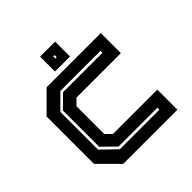

<svg xmlns="http://www.w3.org/2000/svg" viewBox="-177 -814 957 957"><g transform="rotate(-45 301.0 -335.5)"><path d="M158 0 55 -103V-437L158 -540H540V-398.5H227L196.5 -368V-172L227 -141.5H540V0ZM197.5 -63.5H476.5V-77.5H202.5L133.5 -145.5V-400.5L198.5 -464.5H476.5V-478.5H193.5L119.5 -404.5V-139ZM243 -566V-671H349V-566ZM290 -611H300V-625H290Z"/></g></svg>

Font: Tourney
Style: Bold
Weight: 700
Designer: Tyler Finck
Foundry: Etcetera Type Co
Version: Version 1.015